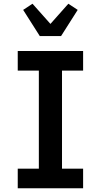

<svg xmlns="http://www.w3.org/2000/svg" viewBox="-20 -1008 540 1028"><path d="M75 0V-105H188V-630H75V-735H425V-630H312V-105H425V0ZM193 -815 104 -955 154 -988 250 -880 346 -988 396 -955 307 -815Z"/></svg>

Font: Iosevka Curly Slab Extrabold
Style: Regular
Weight: 800
Monospace: yes
Designer: Belleve Invis
Foundry: Belleve Invis
Version: Version 22.1.2; ttfautohint (v1.8.4)